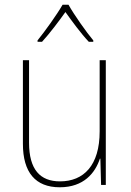

<svg xmlns="http://www.w3.org/2000/svg" viewBox="-20 -783 553 813"><path d="M270 -763H245C221 -721 170 -650 139 -612V-606H158C191 -642 230 -694 257 -732C285 -693 322 -642 356 -606H375V-612C347 -645 294 -720 270 -763ZM428 -528H402V-227C402 -82 334 -15 234 -15C150 -15 103 -65 103 -179V-528H77V-174C77 -53 130 10 233 10C335 10 383 -51 403 -111H405L408 0H428Z"/></svg>

Font: Noto Sans Lao SemiCondensed Thin
Style: Regular
Weight: 100
Width: 4
Designer: Monotype Design Team
Foundry: Monotype Imaging Inc.
Version: Version 2.003